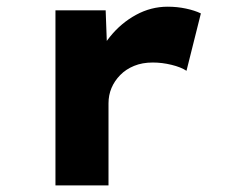

<svg xmlns="http://www.w3.org/2000/svg" viewBox="-20 -562 701 582"><path d="M148.1 0V-530.7H300.3L307.2 -343.3L266.1 -357.4Q279.7 -409 313.4 -450.6Q347 -492.3 392.4 -517Q437.7 -541.7 488.3 -541.7Q516.9 -541.7 543.7 -536Q570.5 -530.3 588.9 -521.3L545.3 -347.4Q528.4 -358.6 499.9 -365.5Q471.4 -372.5 443.1 -372.5Q411.2 -372.5 386.5 -362.3Q361.7 -352.2 344.4 -334.5Q327.1 -316.8 318 -295.3Q308.9 -273.7 308.9 -248.9V0Z"/></svg>

Font: Lexend Giga
Style: Regular
Weight: 400
Designer: Bonnie Shaver-Troup, Thomas Jockin
Foundry: Lexend
Version: Version 1.007